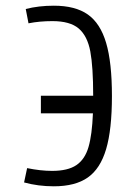

<svg xmlns="http://www.w3.org/2000/svg" viewBox="-20 -652 478 681"><path d="M377 -311.5Q377 -192.4 356.4 -123Q335.9 -53.7 291.5 -22.5Q247.1 8.8 170.9 8.8Q115.2 8.8 65.4 -4.9L76.2 -55.7Q124 -45.9 165 -45.9Q220.7 -45.9 251 -66.4Q281.2 -86.9 293.9 -130.4Q306.6 -173.8 309.6 -250H125V-312.5H310.5Q310.5 -415 300.3 -469.7Q290 -524.4 259.3 -550.8Q228.5 -577.1 166 -577.1Q120.1 -577.1 81.1 -569.3L71.3 -620.1Q117.2 -631.8 170.9 -631.8Q247.1 -631.8 291.5 -600.6Q335.9 -569.3 356.4 -500Q377 -430.7 377 -311.5Z"/></svg>

Font: Sudo Light
Style: Regular
Weight: 300
Monospace: yes
Designer: Jens Kutilek
Foundry: Jens Kutilek
Version: Version 0.040